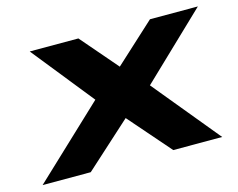

<svg xmlns="http://www.w3.org/2000/svg" viewBox="-77 -605 904 728"><g transform="rotate(-15 375.5 -241.0)"><path d="M563 -492 406 -348 282 -492H91L284 -251L7 10H196L377 -154L520 10H712L498 -250L751 -492Z"/></g></svg>

Font: Bluebird
Style: SfBdExtObl
Weight: 700
Designer: Jasper
Foundry: Cannot Into Space Fonts
Version: Version 0.98